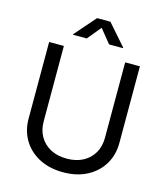

<svg xmlns="http://www.w3.org/2000/svg" viewBox="-135 -1046 1008 1161"><g transform="rotate(15 368.5 -465.0)"><path d="M369.1 11.7Q283.2 11.7 219 -22Q154.8 -55.7 119.6 -114.3Q84.5 -172.9 84.5 -247.6V-727.5H176.8V-254.9Q176.8 -202.1 200 -161.4Q223.1 -120.6 266.1 -97.2Q309.1 -73.7 369.1 -73.7Q428.7 -73.7 471.7 -97.2Q514.6 -120.6 537.6 -161.4Q560.5 -202.1 560.5 -254.9V-727.5H652.8V-247.6Q652.8 -172.9 617.7 -114.3Q582.5 -55.7 518.8 -22Q455.1 11.7 369.1 11.7ZM298.8 -807.1H212.9V-811L327.1 -941.9H410.6L525.4 -811V-807.1H438.5L369.1 -892.6Z"/></g></svg>

Font: Inter 17pt
Style: Regular
Weight: 400
Version: Version 4.001;git-66647c0bb